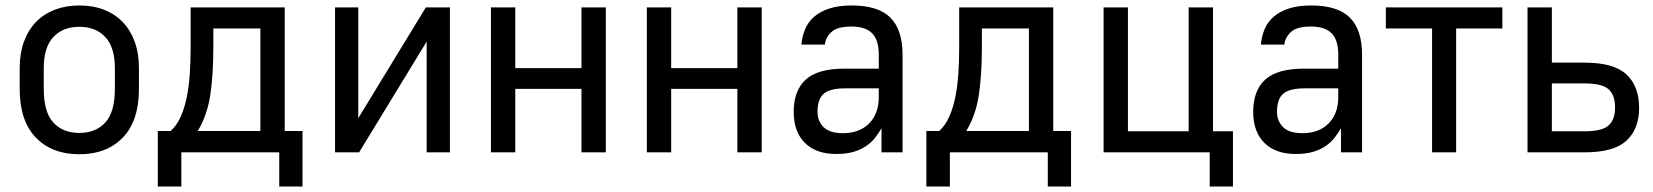

<svg xmlns="http://www.w3.org/2000/svg" viewBox="-20 -557 6045 702"><path d="M270 7Q170 7 111 -54Q52 -115 52 -232V-308Q52 -362 67.5 -404.5Q83 -447 111.5 -476.5Q140 -506 180.5 -521.5Q221 -537 270 -537Q320 -537 360 -521.5Q400 -506 428.5 -476.5Q457 -447 472.5 -404.5Q488 -362 488 -308V-232Q488 -115 429 -54Q370 7 270 7ZM270 -71Q330 -71 365 -109Q400 -147 400 -232V-308Q400 -384 365 -421.5Q330 -459 270 -459Q210 -459 175 -421.5Q140 -384 140 -308V-232Q140 -147 175 -109Q210 -71 270 -71Z M557 -78H604Q627 -99 641 -131Q655 -163 663 -202.5Q671 -242 674 -288.5Q677 -335 677 -385V-530H1021V-78H1086V125H1001V0H643V125H557ZM932 -78V-453H760V-382Q760 -285 749 -210.5Q738 -136 703 -78Z M1205 -530H1290V-125L1537 -530H1625V0H1540V-405L1293 0H1205Z M1775 -530H1864V-308H2106V-530H2195V0H2106V-232H1864V0H1775Z M2345 -530H2434V-308H2676V-530H2765V0H2676V-232H2434V0H2345Z M3037 6Q2964 6 2923 -34.5Q2882 -75 2882 -148Q2882 -226 2926 -266Q2970 -306 3067 -306H3193V-357Q3193 -411 3168.5 -435.5Q3144 -460 3093 -460Q3041 -460 3019.5 -439.5Q2998 -419 2996 -394H2910Q2913 -425 2924 -451Q2935 -477 2957 -496Q2979 -515 3012.5 -526Q3046 -537 3094 -537Q3191 -537 3235.5 -492.5Q3280 -448 3280 -357V0H3203V-88Q3193 -71 3180 -54Q3167 -37 3147.5 -23.5Q3128 -10 3101.5 -2Q3075 6 3037 6ZM3062 -70Q3122 -70 3157.5 -105.5Q3193 -141 3193 -202V-234H3071Q3014 -234 2991.5 -214Q2969 -194 2969 -149Q2969 -114 2991.5 -92Q3014 -70 3062 -70Z M3367 -78H3414Q3437 -99 3451 -131Q3465 -163 3473 -202.5Q3481 -242 3484 -288.5Q3487 -335 3487 -385V-530H3831V-78H3896V125H3811V0H3453V125H3367ZM3742 -78V-453H3570V-382Q3570 -285 3559 -210.5Q3548 -136 3513 -78Z M4403 0H4015V-530H4104V-77H4326V-530H4415V-77H4488V125H4403Z M4717 6Q4644 6 4603 -34.5Q4562 -75 4562 -148Q4562 -226 4606 -266Q4650 -306 4747 -306H4873V-357Q4873 -411 4848.5 -435.5Q4824 -460 4773 -460Q4721 -460 4699.5 -439.5Q4678 -419 4676 -394H4590Q4593 -425 4604 -451Q4615 -477 4637 -496Q4659 -515 4692.5 -526Q4726 -537 4774 -537Q4871 -537 4915.5 -492.5Q4960 -448 4960 -357V0H4883V-88Q4873 -71 4860 -54Q4847 -37 4827.5 -23.5Q4808 -10 4781.5 -2Q4755 6 4717 6ZM4742 -70Q4802 -70 4837.5 -105.5Q4873 -141 4873 -202V-234H4751Q4694 -234 4671.5 -214Q4649 -194 4649 -149Q4649 -114 4671.5 -92Q4694 -70 4742 -70Z M5216 -453H5047V-530H5473V-453H5304V0H5216Z M5565 -530H5654V-328H5774Q5880 -328 5926.5 -285Q5973 -242 5973 -163Q5973 -85 5926.5 -42.5Q5880 0 5774 0H5565ZM5774 -77Q5837 -77 5861 -98Q5885 -119 5885 -164Q5885 -210 5861 -231Q5837 -252 5774 -252H5654V-77Z"/></svg>

Font: Golos UI VF
Style: Regular
Weight: 400
Designer: A.Korolkova, Vitaly Kuzmin
Foundry: ParaType Ltd
Version: Version 2.000